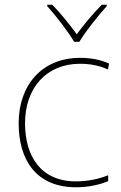

<svg xmlns="http://www.w3.org/2000/svg" viewBox="-20 -783 512 813"><path d="M294 -606H316C340 -647 395 -716 432 -757V-763H411C374 -726 333 -676 305 -638C277 -676 238 -726 201 -763H180V-757C217 -716 270 -647 294 -606ZM302 10C357 10 405 -2 438 -16V-41C399 -25 350 -15 302 -15C150 -15 86 -125 86 -261C86 -409 175 -513 319 -513C357 -513 397 -507 437 -489L442 -514C405 -530 367 -538 319 -538C157 -538 59 -422 59 -261C59 -106 133 10 302 10Z"/></svg>

Font: Noto Sans Gurmukhi Thin
Style: Regular
Weight: 100
Designer: Jelle Bosma - Monotype Design Team
Foundry: Monotype Imaging Inc.
Version: Version 2.004